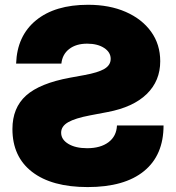

<svg xmlns="http://www.w3.org/2000/svg" viewBox="-20 -759 725 791"><path d="M341.3 11.7Q193.4 11.7 112.3 -50.8Q31.2 -113.3 31.2 -227.5Q31.2 -314.9 87.6 -365.5Q144 -416 269 -439L327.6 -449.7Q384.3 -460 410.2 -475.3Q436 -490.7 436 -516.6Q436 -543.9 408.9 -561.5Q381.8 -579.1 338.9 -579.1Q293.5 -579.1 265.1 -557.1Q236.8 -535.2 232.9 -497.1H46.4Q50.3 -611.3 128.4 -675.3Q206.5 -739.3 342.8 -739.3Q431.2 -739.3 498 -710Q564.9 -680.7 602.5 -628.4Q640.1 -576.2 640.1 -506.8Q640.1 -425.8 584.5 -371.6Q528.8 -317.4 423.3 -297.4L351.1 -283.7Q289.6 -272 260.7 -255.4Q231.9 -238.8 231.9 -212.4Q231.9 -184.1 261.5 -166.3Q291 -148.4 338.9 -148.4Q394 -148.4 427 -173.1Q460 -197.8 461.9 -242.2H653.8Q653.8 -119.6 573.2 -54Q492.7 11.7 341.3 11.7Z"/></svg>

Font: Inter Display Black
Style: Regular
Weight: 900
Designer: Rasmus Andersson
Foundry: rsms
Version: Version 4.000;git-a52131595